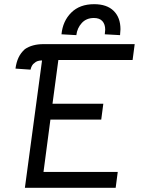

<svg xmlns="http://www.w3.org/2000/svg" viewBox="-20 -897 691 918"><path d="M145 -596Q138 -592 133 -583Q128 -574 126 -564L54 -569Q58 -599 68.5 -621.5Q79 -644 99 -662Q134 -686 188 -686H624L614 -610H259L231 -401H474L464 -325H221L188 -75H543L533 1H99L181 -608Q157 -608 145 -596ZM556 -757Q556 -749 554 -729L481 -733Q483 -749 483 -755Q483 -781 469.5 -796Q456 -811 429 -811Q393 -811 371 -787Q349 -763 345 -729L274 -733Q280 -796 320.5 -836.5Q361 -877 430 -877Q491 -877 523.5 -845Q556 -813 556 -757Z"/></svg>

Font: Bellota
Style: Bold Italic
Weight: 700
Italic angle: -7.5°
Designer: Kemie Guaida
Foundry: Kemie Guaida
Version: Version 4.001